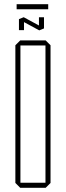

<svg xmlns="http://www.w3.org/2000/svg" viewBox="-20 -892 313 912"><path d="M76 0 53 -23V-677L76 -700H197L220 -677V-23L197 0ZM77 -676V-24H196V-676ZM70 -749V-801L92 -810H93L165 -771V-810H189V-757L167 -748H166L94 -787V-749ZM59 -848V-872H209V-848Z"/></svg>

Font: Foldit Thin Thin
Style: Regular
Weight: 250
Version: Version 1.003